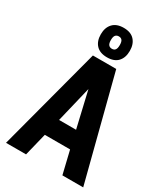

<svg xmlns="http://www.w3.org/2000/svg" viewBox="-221 -1012 966 1109"><g transform="rotate(30 262.0 -457.5)"><path d="M9 0.8H142.6L180 -151.2H348.6L385 0.8H523.8L347 -687H191.4ZM208.4 -266.8 266 -506.2 321.8 -266.8ZM266.6 -718.2Q314.2 -718.2 338.6 -744.5Q363 -770.8 363 -816.4Q363 -861.2 338.6 -887.9Q314.2 -914.6 266.6 -914.6Q219.2 -914.6 194.4 -887.9Q169.6 -861.2 169.6 -816.4Q169.6 -770.8 194.4 -744.5Q219.2 -718.2 266.6 -718.2ZM266.6 -775.2Q252 -775.2 244.3 -784.8Q236.6 -794.4 236.6 -816.4Q236.6 -838.4 244.3 -848Q252 -857.6 266.6 -857.6Q281.2 -857.6 288.6 -848Q296 -838.4 296 -816.4Q296 -794.4 288.6 -784.8Q281.2 -775.2 266.6 -775.2Z"/></g></svg>

Font: Secuela Light
Style: Regular
Weight: 300
Designer: Fernando Haro
Foundry: deFharo
Version: Version 1.708